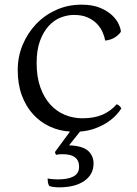

<svg xmlns="http://www.w3.org/2000/svg" viewBox="-20 -550 589 823"><path d="M498 -414Q492 -403 474.5 -391Q457 -379 431 -376Q428 -393 419.5 -412.5Q411 -432 395 -448.5Q379 -465 355 -475.5Q331 -486 297 -486Q269 -486 240.5 -475Q212 -464 189 -439Q166 -414 151.5 -375Q137 -336 137 -280Q137 -220 153 -175.5Q169 -131 196 -101.5Q223 -72 258.5 -57.5Q294 -43 333 -43Q384 -43 419.5 -58.5Q455 -74 480 -103Q486 -102 492 -96Q498 -90 500 -85Q492 -72 477 -56Q462 -40 440 -25.5Q418 -11 389 0Q360 11 323 14L276 73Q333 75 357 96Q381 117 381 151Q381 198 341.5 225.5Q302 253 233 253Q218 253 206 251Q194 249 191 247Q187 241 185.5 231.5Q184 222 184 215Q193 217 205.5 218Q218 219 228 219Q272 219 295.5 206Q319 193 319 165Q319 111 249 111Q241 111 233.5 111.5Q226 112 222 114Q216 110 216 101L280 14Q233 11 192.5 -8Q152 -27 121.5 -60.5Q91 -94 73.5 -141.5Q56 -189 56 -250Q56 -307 77 -357.5Q98 -408 134.5 -446.5Q171 -485 221 -507.5Q271 -530 329 -530Q377 -530 409 -516.5Q441 -503 460.5 -484.5Q480 -466 489 -446Q498 -426 498 -414Z"/></svg>

Font: Gotu
Style: Regular
Weight: 400
Designer: Sarang Kulkarni & Kailash Malviya
Foundry: Ek Type
Version: Version 2.320;hotconv 1.0.109;makeotfexe 2.5.65596; ttfautoh